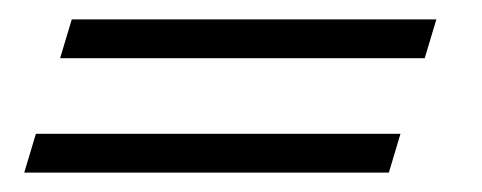

<svg xmlns="http://www.w3.org/2000/svg" viewBox="-20 -330 497 198"><path d="M5 -152H381L393 -192H17ZM42 -270H418L430 -310H54Z"/></svg>

Font: Mazius Display Extra italic
Style: Regular
Weight: 400
Italic angle: -17°
Designer: Alberto Casagrande & Collletttivo
Foundry: Collletttivo
Version: Version 2.000;Glyphs 3.2 (3217)